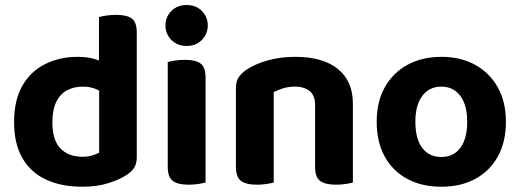

<svg xmlns="http://www.w3.org/2000/svg" viewBox="-20 -718 2042 754"><path d="M369.5 -118.5V-419.6L517.1 -419.8V-99.6Q517.1 -76 507.1 -59.6Q497.1 -43.1 475.3 -29.8Q448.4 -12.3 404.6 1.5Q360.8 15.3 304.4 15.3Q221 15.3 160.7 -12.8Q100.4 -40.8 67.8 -97.3Q35.3 -153.9 35.3 -238.1Q35.3 -325.9 68.5 -382.5Q101.6 -439.2 158.6 -467Q215.5 -494.8 285.1 -494.8Q321.1 -494.8 349.2 -486.8Q377.4 -478.8 395.1 -468.2V-345.5Q380.7 -357.7 357.8 -367.8Q334.9 -377.8 305.3 -377.8Q269.6 -377.8 242.6 -363Q215.6 -348.2 200.6 -317.3Q185.7 -286.4 185.7 -237.6Q185.7 -167.9 217.2 -135.2Q248.6 -102.4 303.4 -102.4Q325.5 -102.4 342.3 -107.6Q359.1 -112.8 369.5 -118.5ZM517.1 -390.7 368.7 -390.4V-651Q378.3 -653.8 396.4 -656.7Q414.5 -659.6 435.4 -659.6Q478.6 -659.6 497.9 -645Q517.1 -630.4 517.1 -590.1Z M629.8 -617.9Q629.8 -651.8 653.2 -675Q676.5 -698.3 713 -698.3Q749.6 -698.3 772.8 -675Q795.9 -651.8 795.9 -617.9Q795.9 -584.7 772.8 -561.1Q749.6 -537.5 713 -537.5Q676.5 -537.5 653.2 -561.1Q629.8 -584.7 629.8 -617.9ZM638.8 -264H787.2V-1.2Q777.6 1.5 759.6 4.4Q741.6 7.3 720.5 7.3Q678.2 7.3 658.5 -7.7Q638.8 -22.6 638.8 -62.2ZM787.2 -187H638.8V-474.4Q648.3 -477.2 666.4 -480.1Q684.5 -483 705.6 -483Q748.7 -483 767.9 -468.4Q787.2 -453.8 787.2 -413.3Z M1365.8 -311.1V-216.7H1217.4V-306.3Q1217.4 -343.3 1195.8 -360.6Q1174.2 -377.8 1138.6 -377.8Q1113.8 -377.8 1093.1 -371.6Q1072.4 -365.4 1054.9 -356.2V-216.7H906.5V-372.8Q906.5 -398.3 917.3 -414.5Q928.1 -430.6 948.3 -444.4Q980.4 -466.2 1030.2 -480.5Q1080.1 -494.8 1140.2 -494.8Q1247.9 -494.8 1306.8 -447.2Q1365.8 -399.6 1365.8 -311.1ZM906.5 -262.6H1054.9V-1.2Q1045.4 1.5 1027.4 4.4Q1009.4 7.3 988.3 7.3Q946 7.3 926.3 -7.7Q906.5 -22.6 906.5 -62.2ZM1217.4 -262.6H1365.8V-1.2Q1356.2 1.5 1338.1 4.4Q1320 7.3 1299.2 7.3Q1256.6 7.3 1237 -7.7Q1217.4 -22.6 1217.4 -62.2Z M1966.8 -240.1Q1966.8 -161.6 1935.5 -104.3Q1904.2 -47.1 1847.2 -15.9Q1790.2 15.3 1713.2 15.3Q1636.5 15.3 1579.3 -15.5Q1522.2 -46.2 1490.7 -103.5Q1459.3 -160.8 1459.3 -240.1Q1459.3 -318.5 1491.2 -375.5Q1523.2 -432.5 1580.4 -463.6Q1637.6 -494.8 1713.4 -494.8Q1789.3 -494.8 1846.2 -463.3Q1903.2 -431.8 1935 -374.6Q1966.8 -317.4 1966.8 -240.1ZM1713 -377.8Q1665.9 -377.8 1638.6 -341.7Q1611.2 -305.6 1611.2 -240.1Q1611.2 -172.8 1638.1 -137.2Q1665 -101.6 1713.2 -101.6Q1761.4 -101.6 1788.1 -137.7Q1814.8 -173.8 1814.8 -240.1Q1814.8 -304.9 1787.8 -341.4Q1760.8 -377.8 1713 -377.8Z"/></svg>

Font: Baloo Paaji 2
Style: Regular
Weight: 400
Designer: Shuchita Grover, Noopur Datye and Ek Type
Foundry: Ek Type
Version: Version 1.700